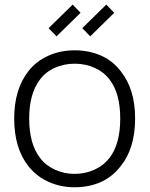

<svg xmlns="http://www.w3.org/2000/svg" viewBox="-20 -796 648 832"><path d="M225 -638.5 190.5 -674 295 -776 329 -740.5ZM371 -638.5 336.5 -674 440.5 -776 475 -740.5ZM103 -76Q41.5 -154 41.5 -282.5Q41.5 -408.5 103 -487.5Q137.5 -531.5 190 -554.8Q242.5 -578 303 -578Q365 -578 416.8 -555.5Q468.5 -533 503 -487.5Q565.5 -410 565.5 -282.5Q565.5 -153.5 503 -76Q467 -29.5 416.5 -7Q366 15.5 303 15.5Q242.5 15.5 190.8 -7.8Q139 -31 103 -76ZM455 -451Q429.5 -484.5 389.8 -502.2Q350 -520 303 -520Q280.5 -520 258.8 -515.5Q237 -511 217.5 -502.2Q198 -493.5 181.5 -480.5Q165 -467.5 153 -451Q106.5 -390 106.5 -282.5Q106.5 -173 153 -112.5Q165 -96 181.5 -83Q198 -70 217.5 -61Q237 -52 258.8 -47.2Q280.5 -42.5 303 -42.5Q349.5 -42.5 389.5 -60.8Q429.5 -79 455 -112.5Q501 -172 501 -282.5Q501 -391.5 455 -451Z"/></svg>

Font: Russisch Sans Light
Style: Regular
Weight: 300
Designer: Michael Sharanda (font) & Cristiano Sobral (main changes)
Foundry: Michael Sharanda
Version: Version 2.00;September 8, 2020;FontCreator 13.0.0.2681 64-bi